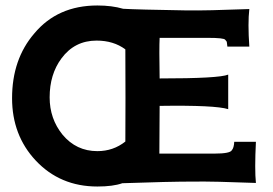

<svg xmlns="http://www.w3.org/2000/svg" viewBox="-20 -668 995 700"><path d="M913 -1Q758 -7 687 -6Q596 -6 426 0Q392 12 335 12Q199 12 110 -83Q24 -175 24 -310Q24 -452 105 -546Q190 -648 335 -648Q388 -648 429 -636Q479 -633 662 -630Q732 -629 889 -635Q883 -584 889 -498H809L807 -514Q807 -517 801 -523Q797 -530 737 -530H562Q560 -492 562 -382Q779 -382 812 -396V-270Q765 -285 562 -282L561 -108H762Q818 -108 825 -120Q833 -129 834 -151H913Q908 -49 913 -1ZM437 -488Q394 -520 332 -520Q252 -520 204 -455Q161 -397 161 -313Q161 -235 208 -177Q258 -117 335 -117Q393 -117 437 -152Q438 -300 437 -488Z"/></svg>

Font: GFS Neohellenic Rg
Style: Bold
Weight: 700
Designer: Designed by Takis Katsoulidis and George D. Matthiopoulos.
Foundry: Designed by Takis Katsoulidis and George D. Matthiopoulos.
Version: Version 1.0